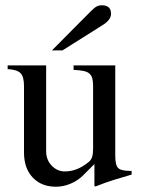

<svg xmlns="http://www.w3.org/2000/svg" viewBox="-20 -698 540 728"><path d="M479 -36Q441 -25 410.5 -15.5Q380 -6 342 9L338 7V-76L295 -33Q275 -13 247.5 -1.5Q220 10 192 10Q137 10 104 -25Q71 -60 71 -120V-372Q71 -407 58 -420.5Q45 -434 9 -436V-450H155V-124Q155 -92 176 -70Q197 -48 226 -48Q272 -48 314 -82Q325 -90 329 -102Q333 -114 333 -135V-370Q333 -389 330 -400.5Q327 -412 319 -419Q311 -426 296.5 -429Q282 -432 259 -433V-450H417V-107Q417 -72 428 -61Q439 -50 474 -50H479ZM177 -507 324 -655Q338 -669 346.5 -673.5Q355 -678 366 -678Q401 -678 401 -646Q401 -623 371 -604L217 -507Z"/></svg>

Font: Klingon pIqaD HaSta
Style: Regular
Weight: 400
Width: 0
Designer: Mike Neff (qa'vaj)
Foundry: Mike Neff and Michael Everson
Version: Version 2.003